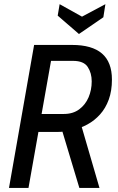

<svg xmlns="http://www.w3.org/2000/svg" viewBox="-20 -920 578 940"><path d="M24 0 147 -700H333Q430.5 -700 479.2 -658Q528 -616 528 -530.5Q528 -475 512.5 -432.5Q497 -390 469.8 -359.8Q442.5 -329.5 408 -310.8Q373.5 -292 335.2 -283Q297 -274 259 -274H124L139 -362H292.5Q337 -362 367.5 -384.5Q398 -407 413.5 -443.2Q429 -479.5 429 -521.5Q429 -562.5 409.5 -592.2Q390 -622 337.5 -622H185.5L236 -657L119.5 0ZM368.5 0 281 -291 375 -316 467 0ZM366.5 -753.5 262.5 -843.5 272 -899.5 381.5 -838.5 496 -899.5 486 -835.5Z"/></svg>

Font: Cabin
Style: Italic
Weight: 400
Width: 4
Italic angle: -10°
Designer: Pablo Impallari
Foundry: Pablo Impallari. http://www.impallari.com Igino Marini. http://www.ikern.com
Version: Version 3.001